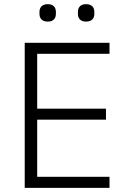

<svg xmlns="http://www.w3.org/2000/svg" viewBox="-20 -904 614 924"><path d="M210 -800C237 -800 249 -816 249 -837V-847C249 -868 237 -884 210 -884C182 -884 170 -868 170 -847V-837C170 -816 182 -800 210 -800ZM394 -800C422 -800 434 -816 434 -837V-847C434 -868 422 -884 394 -884C367 -884 355 -868 355 -847V-837C355 -816 367 -800 394 -800ZM507 0V-53H159V-328H490V-381H159V-645H507V-698H99V0Z"/></svg>

Font: IBM Plex Devanagari Light
Style: Regular
Weight: 300
Designer: Mike Abbink, Paul van der Laan, Pieter van Rosmalen, Erin McLaughlin
Foundry: Bold Monday
Version: Version 1.0